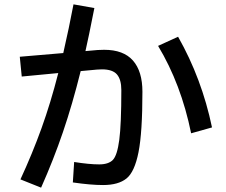

<svg xmlns="http://www.w3.org/2000/svg" viewBox="-20 -834 1040 883"><path d="M429 -604Q439 -605 459 -605Q548 -605 591.5 -555.5Q635 -506 635 -412Q635 -225 617 -134Q599 -43 561.5 -13Q524 17 454 17Q397 17 315 5L321 -89Q390 -78 436 -78Q479 -78 499 -98.5Q519 -119 528.5 -190.5Q538 -262 538 -420Q538 -468 518 -491.5Q498 -515 449 -515Q434 -515 426 -514L351 -507Q313 -354 269.5 -226.5Q226 -99 169 29L74 -9Q129 -128 171 -244.5Q213 -361 248 -498L80 -482L71 -573L271 -590Q298 -708 318 -814L414 -797Q387 -660 373 -599ZM799 -665Q908 -473 955 -248L859 -221Q813 -447 707 -623Z"/></svg>

Font: IBM Plex Sans JP Medm
Style: Regular
Weight: 500
Designer: Mike Abbink; Paul van der Laan; Pieter van Rosmalen; Wujin Sim; Yejin Wi; Jinhee Kim; Boomi Park; Yona Kim; Kichan Ma
Foundry: Sandoll Inc.
Version: Version 1.002